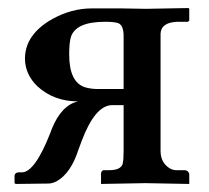

<svg xmlns="http://www.w3.org/2000/svg" viewBox="-20 -456 519 477"><path d="M287.1 -234.9V-366.2Q287.1 -394.5 272.5 -398.9Q262.7 -401.9 241.2 -401.9Q168.5 -401.9 156.2 -364.3Q151.9 -350.1 151.9 -320.8Q151.9 -252 190.9 -239.3Q203.6 -235.4 219.2 -234.9ZM108.9 -136.2Q132.8 -194.8 173.8 -204.1Q113.8 -204.1 72.8 -241.7Q42.5 -271 42 -310.1Q42 -370.6 110.8 -409.2Q157.2 -434.6 206.1 -435.1H283.2L342.8 -434.1L448.2 -436L450.2 -434.1V-404.8Q448.2 -402.3 445.8 -401.9H420.9Q379.9 -400.4 378.9 -372.1V-81.1Q378.9 -50.3 403.8 -36.6Q411.1 -33.2 418 -33.2H439Q447.8 -32.7 450.2 -23.9V1Q449.2 1 340.8 -1L231 1V-25.9Q232.4 -31.7 236.8 -33.2H251Q279.8 -33.2 284.7 -48.8Q287.1 -58.1 287.1 -81.1V-194.8H258.8Q216.3 -194.8 182.6 -105Q178.7 -94.7 174.8 -84Q156.2 -25.9 121.1 -5.9Q109.9 0 100.1 0L19 1L16.1 -1V-20Q17.6 -27.3 25.9 -27.8H34.2Q66.4 -27.8 104.5 -124.5Q106.9 -131.3 108.9 -136.2Z"/></svg>

Font: Linux Libertine O
Style: Bold
Weight: 700
Designer: Philipp H. Poll
Foundry: Philipp H. Poll
Version: Version 5.0.0